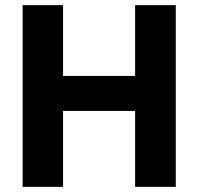

<svg xmlns="http://www.w3.org/2000/svg" viewBox="-20 -726 770 746"><path d="M68 0V-706H225V0ZM505 0V-706H663V0ZM162 -295V-431H557V-295Z"/></svg>

Font: Outfit Thin
Style: Bold
Weight: 700
Version: Version 1.100;gftools[0.9.27]